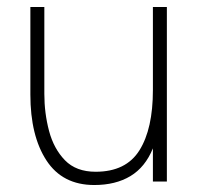

<svg xmlns="http://www.w3.org/2000/svg" viewBox="-20 -520 591 550"><path d="M107 -251Q107 -196 120.5 -145Q134 -94 166 -61Q198 -28 254 -28Q341 -28 379.5 -89.5Q418 -151 418 -262V-500H458V0H418V-95Q396 -41 353.5 -15.5Q311 10 250 10Q159 10 113 -60.5Q67 -131 67 -249V-500H107Z"/></svg>

Font: Haskoy ExtraLight
Style: Regular
Weight: 200
Designer: Ertekin Erdin
Foundry: Ertekin Erdin
Version: Version 2.000; ttfautohint (v1.8.4.7-5d5b)